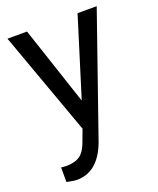

<svg xmlns="http://www.w3.org/2000/svg" viewBox="-138 -612 750 910"><g transform="rotate(-20 236.5 -157.0)"><path d="M241.2 -132.3 364.3 -528.3H460.9L248.5 81.5Q199.2 213.4 91.8 213.4L74.7 211.9L41 205.6V132.3L65.4 134.3Q111.3 134.3 137 115.7Q162.6 97.2 179.2 47.9L199.2 -5.9L10.7 -528.3H109.4Z"/></g></svg>

Font: RobotoDraft
Style: Regular
Weight: 400
Version: Version 2.001101; 2014